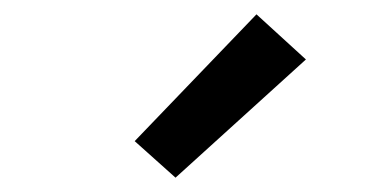

<svg xmlns="http://www.w3.org/2000/svg" viewBox="-20 -817 540 268"><path d="M225 -569 168 -620 338 -797 407 -734Z"/></svg>

Font: Iosevka Slab Medium
Style: Regular
Weight: 500
Monospace: yes
Designer: Belleve Invis
Foundry: Belleve Invis
Version: Version 11.1.1; ttfautohint (v1.8.3)